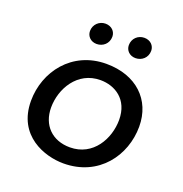

<svg xmlns="http://www.w3.org/2000/svg" viewBox="-129 -824 898 943"><g transform="rotate(20 320.5 -352.0)"><path d="M303 6C488 6 592 -140 592 -291C592 -431 492 -526 336 -526C156 -526 49 -381 49 -229C49 -46 206 6 303 6ZM306 -79C213 -79 153 -140 153 -232C153 -329 215 -441 336 -441C411 -441 488 -396 488 -288C488 -191 428 -79 306 -79ZM256 -601C289 -601 317 -625 317 -661C317 -688 296 -710 264 -710C232 -710 204 -685 204 -650C204 -623 225 -601 256 -601ZM459 -601C492 -601 520 -625 520 -661C520 -688 499 -710 467 -710C434 -710 407 -685 407 -650C407 -623 428 -601 459 -601Z"/></g></svg>

Font: Fixel Display 20240404 Medium
Style: Italic
Weight: 500
Italic angle: -10°
Designer: AlfaBravo + MacPaw
Foundry: Kyrylo Tkachov, Marchela Mozhyna, Serhii Makarenko, Maria Weinstein, Zakhar Kryvoshyya
Version: Version 1.211;Glyphs 3.2 (3225)